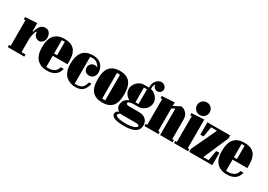

<svg xmlns="http://www.w3.org/2000/svg" viewBox="9 -1682 3859 2766"><g transform="rotate(30 1939.0 -299.0)"><path d="M39.1 -463.9H12.2V-500L208 -511.2V-377H220.2Q249.5 -513.2 346.2 -513.2Q391.6 -513.2 415.8 -480Q439.9 -446.8 439.9 -397Q439.9 -359.9 415.5 -330.3Q391.1 -300.8 356.9 -300.8Q319.8 -300.8 292.5 -327.6Q265.1 -354.5 265.1 -397L250 -394Q224.1 -319.8 220.2 -263.2V-36.1H287.1V0H12.2V-36.1H39.1Z M881.3 -215.8H635.7V-28.8H665.5Q794.4 -28.8 818.4 -130.9H867.7Q837.4 12.2 665.5 12.2Q629.9 12.2 598.1 4.6Q566.4 -2.9 536.9 -21.5Q507.3 -40 486.1 -68.4Q464.8 -96.7 452.1 -140.9Q439.5 -185.1 439.5 -241.2Q439.5 -384.3 497.1 -448.2Q554.7 -512.2 662.6 -512.2Q716.3 -512.2 755.4 -499.8Q794.4 -487.3 823.5 -459.2Q852.5 -431.2 866.9 -383.3Q881.3 -335.4 881.3 -267.1ZM635.7 -476.1V-253.9H686.5V-476.1Z M1140.1 12.2Q1094.7 12.2 1055.4 -1.5Q1016.1 -15.1 983.4 -43.9Q950.7 -72.8 931.9 -123.3Q913.1 -173.8 913.1 -241.2Q913.1 -302.7 924.3 -349.9Q935.5 -397 960.9 -434.6Q986.3 -472.2 1031.7 -492.2Q1077.1 -512.2 1141.1 -512.2Q1226.6 -512.2 1277.3 -462.4Q1328.1 -412.6 1328.1 -335Q1328.1 -290 1301.3 -259.5Q1274.4 -229 1236.3 -229Q1194.3 -229 1168.2 -251.7Q1142.1 -274.4 1142.1 -316.9Q1142.1 -351.6 1166.7 -376.7Q1191.4 -401.9 1228 -401.9Q1251.5 -401.9 1274.4 -392.1Q1253.4 -430.2 1224.4 -452.1Q1195.3 -474.1 1148.4 -474.1Q1121.6 -474.1 1110.4 -469.2V-25.9H1143.1Q1176.8 -25.9 1200.9 -34.7Q1225.1 -43.5 1240.5 -61.3Q1255.9 -79.1 1264.6 -98.1Q1273.4 -117.2 1281.2 -145H1322.3Q1302.7 -63.5 1262 -25.6Q1221.2 12.2 1140.1 12.2Z M1586.9 12.2Q1478 12.2 1421.9 -49.1Q1365.7 -110.4 1365.7 -248Q1365.7 -319.8 1380.4 -371.3Q1395 -422.9 1424.3 -453.4Q1453.6 -483.9 1493.4 -498Q1533.2 -512.2 1586.9 -512.2Q1640.1 -512.2 1679.7 -498Q1719.2 -483.9 1748.3 -453.1Q1777.3 -422.4 1792 -370.4Q1806.6 -318.4 1806.6 -245.1Q1806.6 -109.4 1750.7 -48.6Q1694.8 12.2 1586.9 12.2ZM1561 -37.1H1611.8V-463.9H1561Z M2077.6 -195.8H1986.3Q1955.1 -193.8 1929.2 -185.8Q1903.3 -177.7 1903.3 -163.1Q1903.3 -147.5 1917.5 -141.1Q1931.6 -134.8 1950.7 -134.8H2116.7Q2189.5 -134.8 2229.5 -97.7Q2269.5 -60.5 2269.5 -1Q2269.5 74.2 2210 110.6Q2150.4 147 2030.3 147Q1921.4 147 1868.9 125.2Q1816.4 103.5 1816.4 65.9Q1816.4 44.9 1829.8 27.6Q1843.3 10.3 1868.7 6.8Q1845.2 -6.8 1831.3 -30.8Q1817.4 -54.7 1817.4 -77.1Q1817.4 -175.3 1911.6 -212.9Q1873 -233.9 1847.7 -270.5Q1822.3 -307.1 1822.3 -352.1Q1822.3 -395.5 1847.2 -433.3Q1872.1 -471.2 1908 -491.7Q1943.8 -512.2 1978.5 -512.2H2067.4V-539.1Q2067.4 -586.9 2102.3 -629.4Q2137.2 -671.9 2187.5 -671.9Q2220.2 -671.9 2243.4 -648.2Q2266.6 -624.5 2266.6 -592.8Q2266.6 -568.8 2246.3 -546.9Q2226.1 -524.9 2193.4 -524.9Q2167 -524.9 2146.5 -543.9Q2126 -563 2122.6 -597.2Q2100.6 -562 2100.6 -528.8V-508.8Q2151.9 -498 2192.6 -453.9Q2233.4 -409.7 2233.4 -352.1Q2233.4 -319.3 2218.8 -289.6Q2204.1 -259.8 2181.4 -239.7Q2158.7 -219.7 2131.1 -207.8Q2103.5 -195.8 2077.6 -195.8ZM1923.3 22Q1910.6 22 1900.4 19Q1863.3 34.2 1863.3 62Q1863.3 67.9 1869.4 73.7Q1875.5 79.6 1888.9 85.2Q1902.3 90.8 1921.1 95.2Q1939.9 99.6 1968.3 102.3Q1996.6 105 2030.3 105Q2072.8 105 2108.2 99.6Q2143.6 94.2 2165 85.9Q2186.5 77.6 2198.5 67.9Q2210.4 58.1 2210.4 48.8Q2210.4 39.6 2206.3 34.2Q2202.1 28.8 2192.1 26.1Q2182.1 23.4 2171.1 22.7Q2160.2 22 2140.6 22ZM2002.4 -231H2053.7V-476.1H2002.4Z M2285.6 0V-36.1H2312.5V-463.9H2285.6V-500L2493.7 -512.2V-453.1L2605.5 -512.2Q2661.1 -502 2694.3 -462.6Q2727.5 -423.3 2727.5 -357.9V-36.1H2754.4V0H2546.4V-439.9L2493.7 -412.1V-36.1H2519.5V0Z M2805.2 -463.9H2778.3V-500L2986.3 -512.2V-36.1H3013.2V0H2778.3V-36.1H2805.2ZM2897 -745.1Q2940.9 -745.1 2971.4 -714.6Q3002 -684.1 3002 -640.1Q3002 -596.2 2971.4 -565.7Q2940.9 -535.2 2897 -535.2Q2852.5 -535.2 2821.8 -565.4Q2791 -595.7 2791 -640.1Q2791 -684.6 2821.8 -714.8Q2852.5 -745.1 2897 -745.1Z M3044.9 -294.9V-500H3423.8V-450.2L3244.1 -36.1H3332L3360.8 -205.1H3414.1V0H3030.8V-49.8L3225.1 -463.9H3127L3098.1 -294.9Z M3872.6 -215.8H3627V-28.8H3656.7Q3785.6 -28.8 3809.6 -130.9H3858.9Q3828.6 12.2 3656.7 12.2Q3621.1 12.2 3589.4 4.6Q3557.6 -2.9 3528.1 -21.5Q3498.5 -40 3477.3 -68.4Q3456.1 -96.7 3443.4 -140.9Q3430.7 -185.1 3430.7 -241.2Q3430.7 -384.3 3488.3 -448.2Q3545.9 -512.2 3653.8 -512.2Q3707.5 -512.2 3746.6 -499.8Q3785.6 -487.3 3814.7 -459.2Q3843.8 -431.2 3858.2 -383.3Q3872.6 -335.4 3872.6 -267.1ZM3627 -476.1V-253.9H3677.7V-476.1Z"/></g></svg>

Font: Lletraferida
Style: Heavy
Weight: 900
Designer: Josep Patau Bellart
Foundry: Josep Patau Bellart
Version: Version 1.000